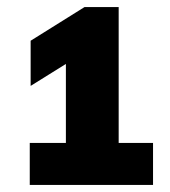

<svg xmlns="http://www.w3.org/2000/svg" viewBox="-20 -454 480 542"><path d="M315 -50.5H412V68H64V-50.5H166V-273.5L66.5 -211.5V-339L218.5 -434H315Z"/></svg>

Font: Encode Sans ExtraBold
Style: Regular
Weight: 800
Designer: Multiple Designers
Foundry: Impallari Type
Version: Version 2.000